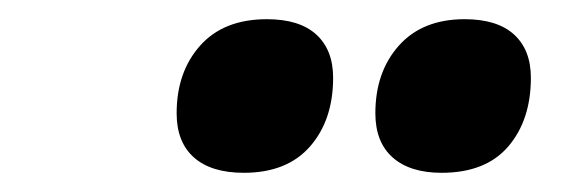

<svg xmlns="http://www.w3.org/2000/svg" viewBox="-20 -757 607 200"><path d="M440 -577Q407 -577 389 -593Q371 -609 371 -639Q371 -682 395.5 -709.5Q420 -737 464 -737Q498 -737 515.5 -721Q533 -705 533 -676Q533 -632 509.5 -604.5Q486 -577 440 -577ZM234 -577Q200 -577 182 -593Q164 -609 164 -639Q164 -682 188.5 -709.5Q213 -737 258 -737Q292 -737 309.5 -721Q327 -705 327 -676Q327 -632 303 -604.5Q279 -577 234 -577Z"/></svg>

Font: Nunito ExtraLight Black
Style: Italic
Weight: 900
Italic angle: -9°
Version: Version 3.602